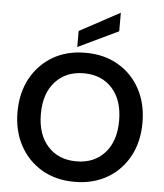

<svg xmlns="http://www.w3.org/2000/svg" viewBox="-62 -1006 915 1073"><g transform="rotate(5 395.5 -470.0)"><path d="M396 12Q291 12 212.5 -34Q134 -80 89.5 -161.5Q45 -243 45 -350Q45 -457 89.5 -538.5Q134 -620 212.5 -666Q291 -712 396 -712Q500 -712 579 -666Q658 -620 702 -538.5Q746 -457 746 -350Q746 -243 702 -161.5Q658 -80 579 -34Q500 12 396 12ZM396 -103Q496 -103 555.5 -169Q615 -235 615 -350Q615 -465 555.5 -531Q496 -597 396 -597Q296 -597 236 -531Q176 -465 176 -350Q176 -235 236 -169Q296 -103 396 -103ZM346 -740V-830L572 -952V-848Z"/></g></svg>

Font: Firefly Display
Style: Bold
Weight: 700
Designer: Colophon Foundry, Jonny Pinhorn
Foundry: Colophon Foundry
Version: Version 1.200; ttfautohint (v1.8.3)